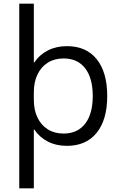

<svg xmlns="http://www.w3.org/2000/svg" viewBox="-20 -780 643 1040"><path d="M84.3 240V-760H163.3V-441.1H165.3Q194.1 -483.8 239.4 -506.9Q284.8 -530 342.7 -530Q447.1 -530 503.9 -459.3Q560.8 -388.6 560.8 -260Q560.8 -131.4 503.7 -60.7Q446.6 10 342.7 10Q284.8 10 239.4 -13.1Q194.1 -36.2 165.3 -78.9H163.3V240ZM324.3 -56.6Q399.7 -56.6 441 -109.7Q482.4 -162.8 482.4 -260Q482.4 -357.1 441.2 -410.3Q400 -463.4 324.4 -463.4Q275.1 -463.4 238.8 -440.5Q202.5 -417.5 182.9 -376.4Q163.3 -335.2 163.3 -281.4V-238.8Q163.3 -184.5 182.9 -143.4Q202.5 -102.3 238.7 -79.4Q275 -56.6 324.3 -56.6Z"/></svg>

Font: M PLUS 1 Thin
Style: Regular
Weight: 100
Designer: Coji Morishita
Foundry: UNDERFOREST DESIGN
Version: Version 1.001